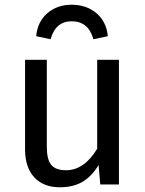

<svg xmlns="http://www.w3.org/2000/svg" viewBox="-20 -780 615 812"><path d="M483 0H404L397 -82Q367 -33 328 -10.5Q289 12 233 12Q164 12 125 -30Q86 -72 86 -149V-527H178V-159Q178 -105 197 -82.5Q216 -60 259 -60Q336 -60 391 -151V-527H483ZM436 -627 375 -614Q354 -690 283 -690Q215 -690 194 -614L133 -627Q139 -689 180.5 -724.5Q222 -760 283 -760Q345 -760 387.5 -724.5Q430 -689 436 -627Z"/></svg>

Font: FiraGO
Style: Regular
Weight: 400
Designer: bBox Type
Foundry: bBox Type GmbH
Version: Version 1.001;April 20, 2020;FontCreator 12.0.0.2555 64-bit